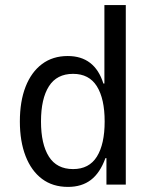

<svg xmlns="http://www.w3.org/2000/svg" viewBox="-20 -725 595 754"><path d="M247 9Q187 9 145 -22.5Q103 -54 80.5 -112Q58 -170 58 -248Q58 -327 80.5 -384.5Q103 -442 145 -473.5Q187 -505 246 -505Q299 -505 334 -478Q369 -451 386 -397H390V-705H474V0H398V-104H394Q373 -46 337 -18.5Q301 9 247 9ZM267 -61Q330 -61 360.5 -110Q391 -159 391 -248Q391 -337 360.5 -386Q330 -435 267 -435Q203 -435 172 -386Q141 -337 141 -248Q141 -159 172 -110Q203 -61 267 -61Z"/></svg>

Font: Nunito Sans 7pt Condensed
Style: Regular
Weight: 400
Width: 3
Designer: Vernon Adams
Foundry: Vernon Adams
Version: Version 3.101;gftools[0.9.27]